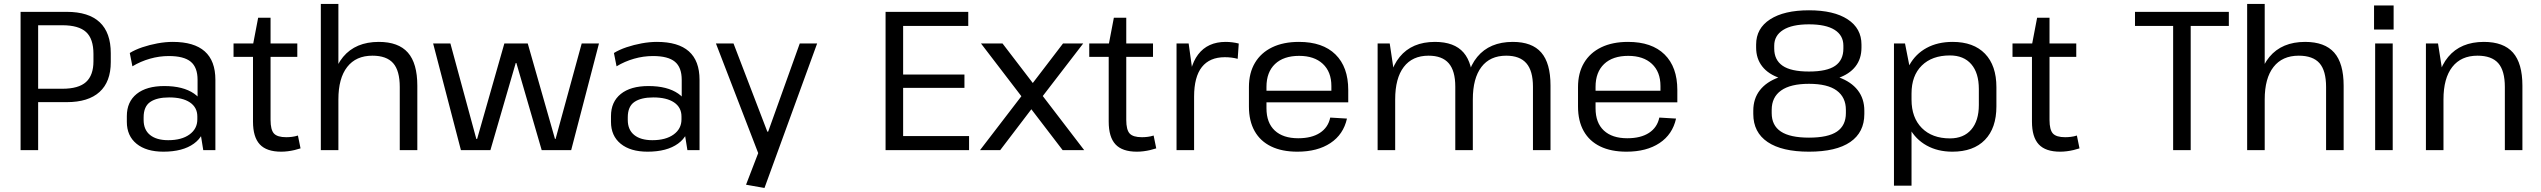

<svg xmlns="http://www.w3.org/2000/svg" viewBox="-20 -760 12865 972"><path d="M84.2 -700H317.7Q428.8 -700 484.8 -647.4Q540.8 -594.7 540.8 -490.7V-445.6Q540.8 -346 484 -294.5Q427.3 -242.9 317.7 -242.9H168.2V-310.7H295.4Q378 -310.7 415.6 -344.9Q453.1 -379.1 453.1 -450.1V-486.7Q453.1 -563.8 415.6 -598Q378.1 -632.2 295.4 -632.2H152.7L173.1 -655.5V0H84.2Z M980.2 -179.2V-355.9Q980.2 -419 945.6 -447.6Q910.9 -476.3 834.8 -476.3Q786.2 -476.3 739.1 -462.8Q691.9 -449.4 650.3 -424.3L637 -491.7Q663.9 -508.4 700.7 -520.8Q737.5 -533.2 777.7 -540.6Q817.9 -547.9 854.6 -547.9Q962.7 -547.9 1016.5 -500Q1070.4 -452.1 1070.4 -355.9V0H1009ZM807.2 7.9Q720.7 7.9 671.4 -32.1Q622.1 -72.2 622.1 -143.2V-172.3Q622.1 -244.3 671.8 -284.4Q721.5 -324.4 811.9 -324.4Q907.1 -324.4 962.5 -286.1Q1018 -247.9 1018 -176.8V-145.9Q1018 -73.8 961.7 -33Q905.4 7.9 807.2 7.9ZM831.7 -50.3Q899.4 -50.3 939.2 -79.1Q979 -107.9 979 -155.7V-170.2Q979 -216.1 941.5 -241.5Q903.9 -266.8 836.2 -266.8Q774.2 -266.8 740.7 -243.9Q707.1 -221 707.1 -165.8V-153Q707.1 -102.9 739.8 -76.6Q772.4 -50.3 831.7 -50.3Z M1403.7 7.9Q1329.5 7.9 1295.2 -29.1Q1260.8 -66.1 1260.8 -144.3V-533.6L1286.9 -670.2H1349.7V-152.9Q1349.7 -103 1366.8 -84.2Q1384 -65.4 1428.9 -65.4Q1443.4 -65.4 1458.5 -67.3Q1473.6 -69.1 1488.2 -73.9L1501.5 -8.9Q1487.1 -4.2 1470.8 -0.3Q1454.5 3.5 1437.2 5.7Q1420 7.9 1403.7 7.9ZM1162.3 -540H1485.1V-472.2H1162.3Z M2003.8 -319.5Q2003.8 -402.2 1970.4 -440.2Q1937 -478.1 1865.2 -478.1Q1782.2 -478.1 1737.7 -421Q1693.1 -363.9 1693.1 -256.7L1652.8 -186.7L1653.8 -253.2Q1653.8 -396 1717 -471.9Q1780.3 -547.9 1897.6 -547.9Q1997.1 -547.9 2044.9 -493.7Q2092.7 -439.5 2092.7 -326V0H2003.8ZM1604.2 -740H1693.1V-363.4V0H1604.2Z M2172.7 -540H2260.1L2391.4 -56.6H2395.4L2533.3 -540H2651.7L2789.6 -56.6H2792.6L2924.9 -540H3012.3L2871.6 0H2722.3L2594.1 -441.1H2590.9L2462.7 0H2313.4Z M3431.2 -179.2V-355.9Q3431.2 -419 3396.6 -447.6Q3361.9 -476.3 3285.8 -476.3Q3237.2 -476.3 3190.1 -462.8Q3142.9 -449.4 3101.3 -424.3L3088 -491.7Q3114.9 -508.4 3151.7 -520.8Q3188.5 -533.2 3228.7 -540.6Q3268.9 -547.9 3305.6 -547.9Q3413.7 -547.9 3467.5 -500Q3521.4 -452.1 3521.4 -355.9V0H3460ZM3258.2 7.9Q3171.7 7.9 3122.4 -32.1Q3073.1 -72.2 3073.1 -143.2V-172.3Q3073.1 -244.3 3122.8 -284.4Q3172.5 -324.4 3262.9 -324.4Q3358.1 -324.4 3413.5 -286.1Q3469 -247.9 3469 -176.8V-145.9Q3469 -73.8 3412.7 -33Q3356.4 7.9 3258.2 7.9ZM3282.7 -50.3Q3350.4 -50.3 3390.2 -79.1Q3430 -107.9 3430 -155.7V-170.2Q3430 -216.1 3392.5 -241.5Q3354.9 -266.8 3287.2 -266.8Q3225.2 -266.8 3191.7 -243.9Q3158.1 -221 3158.1 -165.8V-153Q3158.1 -102.9 3190.8 -76.6Q3223.4 -50.3 3282.7 -50.3Z M3756.8 175.1 3832.5 -21.5 3823.9 29.3 3604.4 -540H3693.4L3864.7 -93.3H3868.7L4028.8 -540H4116.8L3850.2 191.6Z M4531.9 -71.2H4885.9V0H4463.2V-700H4881.8V-628.8H4531.9L4552.1 -684.7V-348.8L4531.9 -382.8H4862.5V-315.2H4531.9L4552.1 -349.2V-15.3Z M4946.2 -540H5055.2L5468.7 0H5359.6ZM5170.7 -298.9 5252.4 -274.1 5043.6 0H4941.4ZM5155.4 -270.3 5361.6 -540H5463.8L5238 -246.5Z M5735.7 7.9Q5661.5 7.9 5627.2 -29.1Q5592.8 -66.1 5592.8 -144.3V-533.6L5618.9 -670.2H5681.7V-152.9Q5681.7 -103 5698.8 -84.2Q5716 -65.4 5760.9 -65.4Q5775.4 -65.4 5790.5 -67.3Q5805.6 -69.1 5820.2 -73.9L5833.5 -8.9Q5819.1 -4.2 5802.8 -0.3Q5786.5 3.5 5769.2 5.7Q5752 7.9 5735.7 7.9ZM5494.3 -540H5817.1V-472.2H5494.3Z M5936.2 -540H5997.5L6025.1 -341.6V0H5936.2ZM5997.1 -297Q5997.1 -420.5 6045.5 -484.2Q6093.8 -547.9 6185.3 -547.9Q6201.4 -547.9 6218.2 -545.8Q6234.9 -543.8 6251.2 -539.6L6245.8 -462.2Q6215.8 -470.4 6180.6 -470.4Q6103.9 -470.4 6064.5 -420.6Q6025.1 -370.8 6025.1 -270.7Z M6548 7.9Q6469.9 7.9 6415.1 -18.7Q6360.3 -45.2 6331.5 -96.4Q6302.7 -147.6 6302.7 -220.5V-319.5Q6302.7 -390.7 6333.2 -441.9Q6363.6 -493.1 6420.4 -520.5Q6477.1 -547.9 6555.9 -547.9Q6676.1 -547.9 6740.8 -484.4Q6805.5 -420.8 6805.5 -304.5V-242.1H6374.5V-300.6H6734.2L6720.1 -277.6V-324.4Q6720.1 -396.4 6676.7 -436.8Q6633.3 -477.2 6557.1 -477.2Q6478.1 -477.2 6434.8 -435.9Q6391.5 -394.7 6391.5 -320.1V-211.9Q6391.5 -138.4 6433.5 -99.2Q6475.5 -60.1 6552.1 -60.1Q6620.3 -60.1 6662.1 -87.4Q6703.9 -114.7 6714.3 -164.8L6799 -159.7Q6781.1 -79.3 6715.3 -35.7Q6649.6 7.9 6548 7.9Z M7740.6 -321.2Q7740.6 -401.4 7707.3 -439.7Q7674 -478.1 7605.2 -478.1Q7523.3 -478.1 7479.8 -421Q7436.2 -363.9 7436.2 -256.7L7396 -186.7V-253.2Q7396 -396 7458.6 -471.9Q7521.3 -547.9 7638.5 -547.9Q7735.8 -547.9 7782.6 -494.1Q7829.4 -440.3 7829.4 -327.7V0H7740.6ZM6954.2 -540H7015.5L7043.1 -354.9V0H6954.2ZM7347.4 -321.2Q7347.4 -401.4 7314.2 -439.7Q7281 -478.1 7212 -478.1Q7130.1 -478.1 7086.6 -421Q7043.1 -363.9 7043.1 -256.7L7003.8 -186.7V-253.2Q7003.8 -396 7066 -471.9Q7128.1 -547.9 7244.5 -547.9Q7342.7 -547.9 7389.5 -493.7Q7436.2 -439.5 7436.2 -327.7V0H7347.4Z M8214 7.9Q8135.9 7.9 8081.1 -18.7Q8026.3 -45.2 7997.5 -96.4Q7968.7 -147.6 7968.7 -220.5V-319.5Q7968.7 -390.7 7999.2 -441.9Q8029.6 -493.1 8086.4 -520.5Q8143.1 -547.9 8221.9 -547.9Q8342.1 -547.9 8406.8 -484.4Q8471.5 -420.8 8471.5 -304.5V-242.1H8040.5V-300.6H8400.2L8386.1 -277.6V-324.4Q8386.1 -396.4 8342.7 -436.8Q8299.3 -477.2 8223.1 -477.2Q8144.1 -477.2 8100.8 -435.9Q8057.5 -394.7 8057.5 -320.1V-211.9Q8057.5 -138.4 8099.5 -99.2Q8141.5 -60.1 8218.1 -60.1Q8286.3 -60.1 8328.1 -87.4Q8369.9 -114.7 8380.3 -164.8L8465 -159.7Q8447.1 -79.3 8381.3 -35.7Q8315.6 7.9 8214 7.9Z M9138 7.9Q9001.1 7.9 8928.6 -41Q8856 -90 8856 -183.1V-199.5Q8856 -260.4 8889.3 -303.2Q8922.6 -346 8985.7 -368.6Q9048.9 -391.3 9138 -391.3Q9226.2 -391.3 9288.9 -368.6Q9351.6 -346 9384.9 -303.2Q9418.2 -260.4 9418.2 -199.5V-183.1Q9418.2 -90.2 9347 -41.1Q9275.8 7.9 9138 7.9ZM9138 -63.2Q9234.9 -63.2 9279.9 -94.1Q9324.8 -124.9 9324.8 -187.5V-203.7Q9324.8 -267.2 9278.5 -301.5Q9232.2 -335.7 9138 -335.7Q9044.5 -335.7 8996.9 -301.9Q8949.2 -268.1 8949.2 -203.7V-187.5Q8949.2 -124.9 8995.6 -94.1Q9042 -63.2 9138 -63.2ZM9138 -343.8Q9052 -343.8 8992.2 -364Q8932.3 -384.2 8901.4 -423.7Q8870.4 -463.2 8870.4 -519.1V-534.5Q8870.4 -616.3 8941.2 -662.1Q9012.1 -707.9 9138 -707.9Q9263.9 -707.9 9333.8 -662.1Q9403.7 -616.3 9403.7 -534.5V-519.1Q9403.7 -462.3 9373.1 -423.3Q9342.6 -384.2 9283.2 -364Q9223.9 -343.8 9138 -343.8ZM9137.8 -397.9Q9228.8 -397.9 9270.5 -426.8Q9312.1 -455.7 9312.1 -514.2V-528.9Q9312.1 -580.8 9267.9 -608.8Q9223.6 -636.8 9137.8 -636.8Q9052 -636.8 9007 -608.3Q8962 -579.9 8962 -528.9V-514.2Q8962 -456.5 9004.4 -427.2Q9046.9 -397.9 9137.8 -397.9Z M9863.9 7.9Q9789.6 7.9 9733.5 -23.5Q9677.4 -54.8 9646.5 -112Q9615.6 -169.1 9615.5 -246V-298.4Q9615.6 -375.3 9646.7 -431.2Q9677.7 -487 9733.7 -517.5Q9789.7 -547.9 9865.1 -547.9Q9971.1 -547.9 10029 -488.1Q10086.8 -428.3 10086.8 -318.6V-221.4Q10086.8 -111.7 10028.7 -51.9Q9970.5 7.9 9863.9 7.9ZM9568.2 -540H9624.1L9657.1 -372.3V180H9568.2ZM9851.7 -59.4Q9921.2 -59.4 9959.6 -104.1Q9997.9 -148.8 9997.9 -228.6V-309.2Q9997.9 -390.7 9959.6 -435Q9921.2 -479.3 9851.7 -479.3Q9760.9 -479.3 9709 -428.1Q9657.1 -377 9657.1 -286.6V-255.7Q9657.1 -164.4 9709.3 -111.9Q9761.6 -59.4 9851.7 -59.4Z M10409.7 7.9Q10335.5 7.9 10301.2 -29.1Q10266.8 -66.1 10266.8 -144.3V-533.6L10292.9 -670.2H10355.7V-152.9Q10355.7 -103 10372.8 -84.2Q10390 -65.4 10434.9 -65.4Q10449.4 -65.4 10464.5 -67.3Q10479.6 -69.1 10494.2 -73.9L10507.5 -8.9Q10493.1 -4.2 10476.8 -0.3Q10460.5 3.5 10443.2 5.7Q10426 7.9 10409.7 7.9ZM10168.3 -540H10491.1V-472.2H10168.3Z M11263.5 -700V-628.8H11026.5L11070.4 -671.3V0H10981.5V-671.3L11023.5 -628.8H10788.4V-700Z M11755.8 -319.5Q11755.8 -402.2 11722.4 -440.2Q11689 -478.1 11617.2 -478.1Q11534.2 -478.1 11489.7 -421Q11445.1 -363.9 11445.1 -256.7L11404.8 -186.7L11405.8 -253.2Q11405.8 -396 11469 -471.9Q11532.3 -547.9 11649.6 -547.9Q11749.1 -547.9 11796.9 -493.7Q11844.7 -439.5 11844.7 -326V0H11755.8ZM11356.2 -740H11445.1V-363.4V0H11356.2Z M12093.1 -540V0H12004.2V-540ZM12097.7 -732.3V-610.6H11998.6V-732.3Z M12660.8 -319.5Q12660.8 -402.2 12627.4 -440.2Q12594 -478.1 12522.2 -478.1Q12439.2 -478.1 12394.7 -421Q12350.1 -363.9 12350.1 -256.7L12310.8 -186.7V-253.2Q12310.8 -396 12374 -471.9Q12437.3 -547.9 12554.6 -547.9Q12654.1 -547.9 12701.9 -493.7Q12749.7 -439.5 12749.7 -326V0H12660.8ZM12261.2 -540H12322.5L12350.1 -363.4V0H12261.2Z"/></svg>

Font: Pathway Extreme 8pt Thin
Style: Regular
Weight: 100
Designer: Eduardo Rodriguez Tunni
Foundry: Eduardo Rodriguez Tunni
Version: Version 1.000